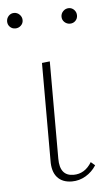

<svg xmlns="http://www.w3.org/2000/svg" viewBox="-51 -618 374 654"><g transform="rotate(-5 136.0 -290.5)"><path d="M102 -74V-407L129 -410V-77Q129 -18 176 -18Q215 -18 238 -56L252 -44Q238 -22 216 -9Q194 4 169 4Q136 4 118.5 -16Q101 -36 102 -74ZM-4 -558Q-4 -569 3.5 -577Q11 -585 22 -585Q33 -585 41 -577Q49 -569 49 -558Q49 -547 41 -539.5Q33 -532 22 -532Q11 -532 3.5 -539.5Q-4 -547 -4 -558ZM182 -558Q182 -569 190 -577Q198 -585 209 -585Q220 -585 227.5 -577Q235 -569 235 -558Q235 -547 227.5 -539.5Q220 -532 209 -532Q198 -532 190 -539.5Q182 -547 182 -558Z"/></g></svg>

Font: Ysabeau Extralight
Style: Regular
Weight: 200
Designer: Christian Thalmann (Catharsis Fonts)
Version: Version 0.003